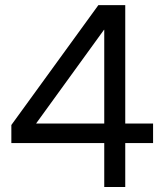

<svg xmlns="http://www.w3.org/2000/svg" viewBox="-20 -748 658 768"><path d="M25.4 -175.8V-248L373.5 -727.5H481V-253.9H592.3V-175.8H481V0H397V-175.8ZM397 -253.9V-628.9H396L125 -254.9V-253.9Z"/></svg>

Font: Inter Display
Style: Regular
Weight: 400
Designer: Rasmus Andersson
Foundry: rsms
Version: Version 4.000;git-37864ae